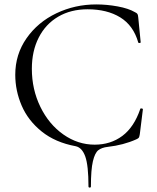

<svg xmlns="http://www.w3.org/2000/svg" viewBox="-20 -656 709 868"><path d="M322 5Q230 -12 168.5 -61.5Q107 -111 78 -178.5Q49 -246 49 -318Q49 -410 100 -483Q151 -556 235 -596Q319 -636 415 -636Q463 -636 512 -627Q561 -618 590 -601Q599 -597 601.5 -592.5Q604 -588 605 -577L616 -465Q616 -462 611 -461.5Q606 -461 605 -464Q583 -541 523.5 -577.5Q464 -614 376 -614Q300 -614 243 -580.5Q186 -547 155 -486Q124 -425 124 -345Q124 -252 162.5 -173Q201 -94 266.5 -48Q332 -2 408 -2Q480 -2 533 -41.5Q586 -81 614 -163Q614 -166 618 -166Q621 -166 623.5 -165Q626 -164 626 -162L612 -49Q610 -37 607.5 -33.5Q605 -30 596 -26Q538 0 467 8Q440 11 424.5 23Q409 35 400 73Q391 111 391 187Q391 192 385.5 192Q380 192 380 187Q380 92 365.5 51.5Q351 11 322 5Z"/></svg>

Font: Cormorant Infant
Style: Regular
Weight: 400
Designer: Christian Thalmann (Catharsis Fonts)
Foundry: Catharsis Fonts
Version: Version 4.000